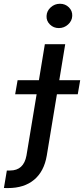

<svg xmlns="http://www.w3.org/2000/svg" viewBox="-117 -776 438 1001"><path d="M116.8 -545.5H223L192.1 -358H301.1L288.4 -284.4H179.7L126.8 35.5Q112.9 117.5 61.1 161Q9.2 204.5 -75.3 204.5Q-89.1 204.5 -96.6 204.2L-81.3 112.9H-64.3Q6.7 112.9 21 34.8L73.9 -284.4H-38L-25.2 -358H85.9ZM189.6 -629.6Q162.3 -629.6 143.3 -648.3Q124.3 -666.9 125.7 -692.8Q126.8 -719.1 147.4 -737.7Q168 -756.4 195.7 -756.4Q223.4 -756.4 242.2 -737.7Q261 -719.1 259.6 -692.8Q258.5 -666.9 237.9 -648.3Q217.3 -629.6 189.6 -629.6Z"/></svg>

Font: Karasuma Gothic
Style: Medium Italic
Weight: 500
Italic angle: 9.39998°
Designer: Rasmus Andersson / Ryoko Nishizuka
Foundry: Genbu
Version: Version 1.00